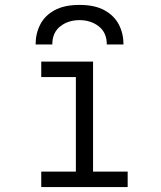

<svg xmlns="http://www.w3.org/2000/svg" viewBox="-20 -762 656 782"><path d="M289 -20V-511H359V-20ZM148 0V-63H500V0ZM148 -448V-511H324V-448ZM125 -581Q125 -625.5 143.8 -662Q162.5 -698.5 202 -720.2Q241.5 -742 304 -742Q366 -742 405.5 -720.2Q445 -698.5 464 -662Q483 -625.5 483 -581H415Q415 -629 382.5 -654.5Q350 -680 304 -680Q257.5 -680 225.2 -654.5Q193 -629 193 -581Z"/></svg>

Font: Overpass Mono Light Light
Style: Regular
Weight: 300
Monospace: yes
Version: Version 4.000